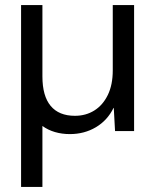

<svg xmlns="http://www.w3.org/2000/svg" viewBox="-20 -516 610 756"><path d="M63 220V-496H147V-215Q147 -138 179.5 -99Q212 -60 275 -60Q318 -60 351.5 -81Q385 -102 404.5 -142Q424 -182 424 -239V-496H508V0H433L428 -91H427Q403 -42 357.5 -15Q312 12 255 12Q224 12 196.5 4Q169 -4 147 -20V220Z"/></svg>

Font: DM Sans 28pt
Style: Regular
Weight: 400
Version: Version 4.004;gftools[0.9.30]